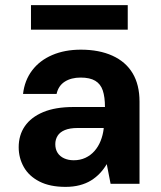

<svg xmlns="http://www.w3.org/2000/svg" viewBox="-20 -718 630 750"><path d="M236 12Q175 12 134 -9Q93 -30 73 -65.5Q53 -101 53 -143Q53 -190 77 -225Q101 -260 148.5 -280Q196 -300 267 -300H390Q390 -339 381.5 -364.5Q373 -390 352 -402.5Q331 -415 295 -415Q258 -415 233 -399Q208 -383 201 -351H70Q76 -404 105.5 -443Q135 -482 184 -503Q233 -524 296 -524Q367 -524 419 -500.5Q471 -477 498 -432Q525 -387 525 -321V0H412L397 -77Q386 -58 370.5 -41.5Q355 -25 335.5 -13Q316 -1 291 5.5Q266 12 236 12ZM268 -92Q293 -92 313.5 -101.5Q334 -111 349 -128Q364 -145 373 -167.5Q382 -190 385 -215V-218H283Q253 -218 233.5 -210Q214 -202 205 -187.5Q196 -173 196 -155Q196 -135 205 -121Q214 -107 230.5 -99.5Q247 -92 268 -92ZM101 -602V-698H479V-602Z"/></svg>

Font: DM Sans 12pt
Style: Bold
Weight: 700
Version: Version 4.004;gftools[0.9.30]